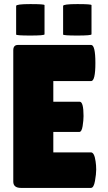

<svg xmlns="http://www.w3.org/2000/svg" viewBox="-20 -920 528 940"><path d="M198 -752Q198 -746 128.5 -746Q59 -746 59 -751V-891Q59 -900 128.5 -900Q198 -900 198 -895ZM428 -752Q428 -746 358.5 -746Q289 -746 289 -751V-891Q289 -900 358.5 -900Q428 -900 428 -895ZM370 -422Q389 -422 389 -352Q389 -331 384.5 -302.5Q380 -274 368 -274H241V-174H425Q442 -174 448 -130Q451 -111 451 -89.5Q451 -68 445 -34Q439 0 425 0H83Q45 0 45 -31V-674Q45 -700 68 -700H426Q447 -700 447 -611.5Q447 -523 426 -523H241V-422Z"/></svg>

Font: Lilita One
Style: Regular
Weight: 400
Designer: Juan Montoreano
Foundry: Juan Montoreano
Version: Version 1.002